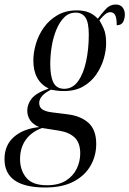

<svg xmlns="http://www.w3.org/2000/svg" viewBox="-83 -592 574 852"><path d="M118 240Q-63 240 -63 114Q-63 52 -21 15.5Q21 -21 91 -28Q63 -40 50.5 -59Q38 -78 38 -101Q38 -130 58 -155Q78 -180 133 -199Q65 -233 65 -323Q65 -359 76.5 -398Q88 -437 112 -470.5Q136 -504 172.5 -525Q209 -546 258 -546Q287 -546 309.5 -537.5Q332 -529 351 -509Q368 -532 386.5 -552Q405 -572 430 -572Q451 -572 461 -559Q471 -546 471 -528Q471 -510 463.5 -495Q456 -480 435 -480Q435 -512 428 -525Q421 -538 406 -538Q395 -538 383.5 -528.5Q372 -519 358 -502Q366 -490 377 -465.5Q388 -441 388 -400Q388 -368 377.5 -331.5Q367 -295 344.5 -262Q322 -229 286.5 -208.5Q251 -188 201 -188Q179 -188 164.5 -190.5Q150 -193 143 -194Q91 -168 91 -135Q91 -115 106.5 -105.5Q122 -96 151 -93L215 -85Q275 -78 309.5 -47Q344 -16 344 47Q344 99 319 143Q294 187 244 213.5Q194 240 118 240ZM202 -198Q239 -198 263 -231Q287 -264 299 -319Q311 -374 311 -438Q311 -493 296 -514.5Q281 -536 253 -536Q223 -536 202 -515Q181 -494 167 -460Q153 -426 146.5 -386Q140 -346 140 -307Q140 -254 154 -226Q168 -198 202 -198ZM125 230Q177 230 209.5 209.5Q242 189 257.5 156.5Q273 124 273 89Q273 42 248.5 18.5Q224 -5 180 -12L104 -24Q58 -8 32 27.5Q6 63 6 114Q6 163 33.5 196.5Q61 230 125 230Z"/></svg>

Font: Noto Serif Display ExtraCondensed
Style: Italic
Weight: 400
Width: 2
Italic angle: -12°
Designer: Monotype Design Team
Foundry: Monotype Imaging Inc.
Version: Version 2.009